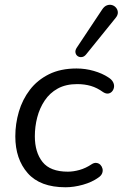

<svg xmlns="http://www.w3.org/2000/svg" viewBox="-20 -786 520 815"><path d="M258.3 8.9Q150.3 8.9 97.7 -51Q45 -110.9 45 -207.2Q45 -260.6 60.1 -312.1Q75.3 -363.6 106.9 -404.9Q138.5 -446.2 187.8 -470.8Q237.2 -495.3 305 -495.3Q342.6 -495.3 378.4 -484.9Q414.2 -474.6 440.1 -457.4Q454.3 -448.5 459.9 -437.5Q465.6 -426.4 463.9 -415.7Q462.2 -404.9 455.5 -397.6Q448.9 -390.3 439.2 -388.9Q429.4 -387.6 417.7 -395Q392.5 -413.3 365.8 -421.2Q339 -429 307.7 -429Q259.4 -429 225.1 -410.1Q190.9 -391.2 169.5 -358.9Q148.1 -326.7 138 -287.6Q127.9 -248.5 127.9 -207.6Q127.9 -139.5 160.6 -98.4Q193.4 -57.3 267.9 -57.3Q291.6 -57.3 317.9 -64.7Q344.2 -72.1 369.8 -89.3Q380 -95.8 389.9 -94.4Q399.7 -93 406.3 -86.2Q412.9 -79.4 415.1 -69.9Q417.4 -60.3 413.5 -50.3Q409.6 -40.3 398 -32.5Q370.9 -12.8 332.2 -1.9Q293.5 8.9 258.3 8.9ZM470.7 -709.8 345.8 -555.3Q337.5 -545 327.5 -543.8Q317.5 -542.5 309.9 -547.6Q302.3 -552.8 300.4 -562.5Q298.4 -572.3 305.8 -583.5L413.4 -745.3Q422.8 -759.6 434.3 -763.5Q445.8 -767.5 456 -764.3Q466.3 -761.2 473.1 -752.6Q480 -744.1 480.2 -732.8Q480.4 -721.5 470.7 -709.8Z"/></svg>

Font: Nunito Variable Extra Light
Style: Italic
Weight: 200
Italic angle: -9°
Designer: Vernon Adams
Foundry: Vernon Adams
Version: Version 3.602